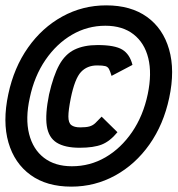

<svg xmlns="http://www.w3.org/2000/svg" viewBox="-21 -713 662 716"><path d="M245 -17Q153 -17 93 -60.5Q33 -104 10.5 -181.5Q-12 -259 10 -362Q31 -461 83.5 -535.5Q136 -610 211.5 -651.5Q287 -693 375 -693Q467 -693 527 -650Q587 -607 609.5 -529Q632 -451 610 -348Q589 -249 536.5 -174.5Q484 -100 408.5 -58.5Q333 -17 245 -17ZM276 -162Q221 -162 190.5 -181Q160 -200 153.5 -243.5Q147 -287 162 -361Q178 -431 200 -471Q222 -511 257 -528Q292 -545 343 -545Q407 -545 435 -528Q463 -511 473 -471L395 -430Q390 -447 385.5 -455.5Q381 -464 371.5 -466.5Q362 -469 341 -469Q304 -469 281 -444.5Q258 -420 243 -347Q234 -302 234 -278.5Q234 -255 245 -246.5Q256 -238 278 -238Q300 -238 312.5 -241.5Q325 -245 334.5 -254Q344 -263 358 -278L417 -220Q389 -186 358.5 -174Q328 -162 276 -162ZM247 -93Q315 -93 372.5 -126.5Q430 -160 471.5 -220.5Q513 -281 530 -362Q546 -439 532 -496Q518 -553 477 -585Q436 -617 372 -617Q305 -617 247.5 -583.5Q190 -550 148.5 -489.5Q107 -429 90 -348Q73 -271 87.5 -213.5Q102 -156 143 -124.5Q184 -93 247 -93Z"/></svg>

Font: Victor Mono Thin Medium
Style: Italic
Weight: 500
Italic angle: -12°
Monospace: yes
Version: Version 1.561;gftools[0.9.30]